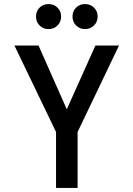

<svg xmlns="http://www.w3.org/2000/svg" viewBox="-20 -924 656 944"><path d="M255.5 0V-275L51 -700H169.5L329.5 -339H287L449 -700H565L361.5 -275V0ZM218.5 -781Q192 -781 174.5 -798.8Q157 -816.5 157 -843Q157 -869 174.5 -886.5Q192 -904 218.5 -904Q245 -904 262.8 -886.5Q280.5 -869 280.5 -843Q280.5 -816.5 262.8 -798.8Q245 -781 218.5 -781ZM398 -781Q371.5 -781 354 -798.8Q336.5 -816.5 336.5 -843Q336.5 -869 354 -886.5Q371.5 -904 398 -904Q424.5 -904 442.2 -886.5Q460 -869 460 -843Q460 -816.5 442.2 -798.8Q424.5 -781 398 -781Z"/></svg>

Font: Overpass Mono SemiBold
Style: Regular
Weight: 600
Monospace: yes
Designer: Delve Withrington, Dave Bailey
Foundry: Delve Fonts LLC
Version: Version 4.000